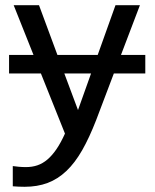

<svg xmlns="http://www.w3.org/2000/svg" viewBox="-20 -510 590 733"><path d="M14.6 -300.3V-229.5H136.2L228 0C217.6 23.1 206.9 42.8 195.8 59.1C184.7 75.4 173.2 88.6 161.1 98.9C149.1 109.1 136.3 116.5 122.8 121.1C109.3 125.7 94.7 127.9 79.1 127.9C69.7 127.9 60.7 127.5 52.2 126.7C43.8 125.9 36 125 28.8 124V201.2C36.9 201.8 44.4 202.3 51.3 202.6C58.1 203 65.8 203.1 74.2 203.1C106.4 203.1 135.6 198.2 161.6 188.5C187.7 178.7 211.6 163.5 233.4 142.8C255.2 122.2 275.3 95.7 293.7 63.5C312.1 31.2 329.9 -7.2 347.2 -51.8L414.6 -229.5H534.7V-300.3H441.9L514.2 -490.2H420.9L353 -300.3H199.2L128.9 -490.2H32.2L107.9 -300.3ZM277.8 -89.8 225.6 -229.5H327.6Z"/></svg>

Font: CodeNewRoman Nerd Font Mono
Style: Regular
Weight: 400
Monospace: yes
Designer: Sam Radian
Foundry: Code New Roman
Version: Version 2.00 November 29, 2014;Nerd Fonts 3.2.1